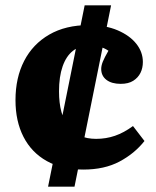

<svg xmlns="http://www.w3.org/2000/svg" viewBox="-20 -668 586 719"><path d="M160 31 297 -648H396L259 31ZM292 -33Q212 -33 155 -65Q98 -97 68 -155.5Q38 -214 38 -293Q38 -377 70.5 -440Q103 -503 164.5 -538.5Q226 -574 312 -574Q375 -574 420.5 -554.5Q466 -535 490.5 -504Q515 -473 515 -436Q515 -413 506 -395Q497 -377 479 -365.5Q461 -354 432 -354Q398 -354 378.5 -369Q359 -384 359 -410Q359 -422 365 -437Q371 -452 386 -478Q370 -489 352.5 -493Q335 -497 310 -497Q278 -497 253 -477.5Q228 -458 214.5 -419.5Q201 -381 201 -326Q201 -239 236.5 -193.5Q272 -148 340 -148Q377 -148 410.5 -159.5Q444 -171 478 -196L521 -140Q484 -93 427.5 -63Q371 -33 292 -33Z"/></svg>

Font: Literata 18pt
Style: Bold
Weight: 700
Designer: Latin by Veronika Burian and Jose Scaglione. Greek by Irene Vlachou. Cyrillic by Vera Evstafieva.
Foundry: TypeTogether
Version: Version 3.103;gftools[0.9.29]